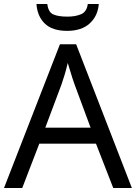

<svg xmlns="http://www.w3.org/2000/svg" viewBox="-20 -938 679 958"><path d="M545 0 459 -221H176L91 0H0L279 -717H360L638 0ZM352 -517Q349 -525 342 -546Q335 -567 328.5 -589.5Q322 -612 318 -624Q311 -593 302 -563.5Q293 -534 287 -517L206 -301H432ZM473 -918Q468 -858 427.5 -821Q387 -784 315 -784Q241 -784 203.5 -820.5Q166 -857 162 -918H216Q221 -877 246 -866Q271 -855 317 -855Q356 -855 384.5 -867Q413 -879 418 -918Z"/></svg>

Font: Noto Sans Chakma
Style: Regular
Weight: 400
Designer: Zachary Quinn Scheuren - Monotype Design Team
Foundry: Monotype Imaging Inc.
Version: Version 2.003; ttfautohint (v1.8.4.7-5d5b)